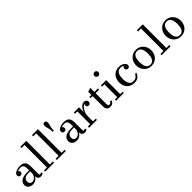

<svg xmlns="http://www.w3.org/2000/svg" viewBox="424 -2423 4097 4097"><g transform="rotate(-45 2472.0 -375.0)"><path d="M270 -261.5H342V-304.5Q342 -340.5 335.5 -370Q329 -399.5 309 -417.2Q289 -435 249 -435Q229 -435 204.5 -430.8Q180 -426.5 160.5 -416Q174 -410 183.2 -398Q192.5 -386 192.5 -368Q192.5 -338 174.2 -324.5Q156 -311 135.5 -311Q112.5 -311 96.8 -325Q81 -339 81 -366Q81 -397 107.8 -420Q134.5 -443 176.5 -455.5Q218.5 -468 264 -468Q333 -468 368 -444Q403 -420 415 -382.5Q427 -345 427 -304.5V-70.5Q427 -55.5 431.2 -45.8Q435.5 -36 451.5 -36Q459.5 -36 470 -41Q480.5 -46 485.5 -51L503 -16.5Q489.5 -6.5 471 1.8Q452.5 10 424 10Q389 10 365.5 -13Q342 -36 342 -80V-89Q321 -43.5 280.8 -16.8Q240.5 10 188.5 10Q123.5 10 84.8 -23.2Q46 -56.5 46 -113.5Q46 -180.5 104.8 -221Q163.5 -261.5 270 -261.5ZM221.5 -37.5Q247.5 -37.5 275.5 -55.5Q303.5 -73.5 322.8 -106.8Q342 -140 342 -185.5V-230.5H270Q204 -230.5 172.2 -197.2Q140.5 -164 140.5 -123Q140.5 -85.5 161.2 -61.5Q182 -37.5 221.5 -37.5Z M564 -36.5H654V-713.5H564V-750H743.5V-36.5H833.5V0H564Z M915.5 -36.5H1005.5V-713.5H915.5V-750H1095V-36.5H1185V0H915.5Z M1344.5 -680.5Q1340.5 -652.5 1335.2 -634Q1330 -615.5 1325 -597.8Q1320 -580 1316.8 -555Q1313.5 -530 1313.5 -488.5H1277.5Q1277.5 -530 1274.2 -555Q1271 -580 1266 -597.8Q1261 -615.5 1255.8 -634Q1250.5 -652.5 1246.5 -680.5Q1246 -686 1245.8 -690.2Q1245.5 -694.5 1245.5 -699Q1245.5 -728.5 1259.5 -744.2Q1273.5 -760 1295.5 -760Q1317.5 -760 1331.5 -744.2Q1345.5 -728.5 1345.5 -699Q1345.5 -694.5 1345.5 -690.2Q1345.5 -686 1344.5 -680.5Z M1594.5 -261.5H1666.5V-304.5Q1666.5 -340.5 1660 -370Q1653.5 -399.5 1633.5 -417.2Q1613.5 -435 1573.5 -435Q1553.5 -435 1529 -430.8Q1504.5 -426.5 1485 -416Q1498.5 -410 1507.8 -398Q1517 -386 1517 -368Q1517 -338 1498.8 -324.5Q1480.5 -311 1460 -311Q1437 -311 1421.2 -325Q1405.5 -339 1405.5 -366Q1405.5 -397 1432.2 -420Q1459 -443 1501 -455.5Q1543 -468 1588.5 -468Q1657.5 -468 1692.5 -444Q1727.5 -420 1739.5 -382.5Q1751.5 -345 1751.5 -304.5V-70.5Q1751.5 -55.5 1755.8 -45.8Q1760 -36 1776 -36Q1784 -36 1794.5 -41Q1805 -46 1810 -51L1827.5 -16.5Q1814 -6.5 1795.5 1.8Q1777 10 1748.5 10Q1713.5 10 1690 -13Q1666.5 -36 1666.5 -80V-89Q1645.5 -43.5 1605.2 -16.8Q1565 10 1513 10Q1448 10 1409.2 -23.2Q1370.5 -56.5 1370.5 -113.5Q1370.5 -180.5 1429.2 -221Q1488 -261.5 1594.5 -261.5ZM1546 -37.5Q1572 -37.5 1600 -55.5Q1628 -73.5 1647.2 -106.8Q1666.5 -140 1666.5 -185.5V-230.5H1594.5Q1528.5 -230.5 1496.8 -197.2Q1465 -164 1465 -123Q1465 -85.5 1485.8 -61.5Q1506.5 -37.5 1546 -37.5Z M1888.5 -36.5H1958.5V-423.5H1888.5V-460H2044V-317.5Q2058 -357.5 2080.8 -392.2Q2103.5 -427 2132.5 -448.2Q2161.5 -469.5 2195 -469.5Q2236.5 -469.5 2257 -448.2Q2277.5 -427 2277.5 -401.5Q2277.5 -376 2262.2 -358Q2247 -340 2222 -340Q2197.5 -340 2181.5 -354Q2165.5 -368 2165.5 -390.5Q2165.5 -404.5 2171.2 -414.8Q2177 -425 2186.5 -431.5Q2165 -429 2140.5 -408.5Q2116 -388 2094 -355.5Q2072 -323 2058 -284.2Q2044 -245.5 2044 -206V-36.5H2126V0H1888.5Z M2643.5 -65.5Q2622 -32 2596.8 -12.5Q2571.5 7 2522 7Q2481 7 2458.8 -11.2Q2436.5 -29.5 2427.8 -57Q2419 -84.5 2419 -111.5V-423.5H2358V-460H2419V-560Q2442 -560 2467.8 -569.5Q2493.5 -579 2508.5 -590V-460H2615.5V-423.5H2508.5V-103.5Q2508.5 -66 2517.8 -53.5Q2527 -41 2549 -41Q2568 -41 2584.8 -55.2Q2601.5 -69.5 2613 -86Z M2750 -700Q2750 -725 2767.8 -742.5Q2785.5 -760 2810 -760Q2835 -760 2852.5 -742.5Q2870 -725 2870 -700Q2870 -675.5 2852.5 -657.5Q2835 -639.5 2810 -639.5Q2785.5 -639.5 2767.8 -657.5Q2750 -675.5 2750 -700ZM2705 -36.5H2775V-423.5H2705V-460H2865V-36.5H2935V0H2705Z M3434.5 -118.5Q3415 -62.5 3372.8 -26.2Q3330.5 10 3254.5 10Q3189 10 3137.2 -18.8Q3085.5 -47.5 3055.8 -101.2Q3026 -155 3026 -230Q3026 -295 3052.5 -349.5Q3079 -404 3130.5 -437Q3182 -470 3257.5 -470Q3308.5 -470 3345.8 -453Q3383 -436 3403.2 -410.8Q3423.5 -385.5 3423.5 -360.5Q3423.5 -333.5 3408 -318.5Q3392.5 -303.5 3369.5 -303.5Q3351 -303.5 3331.8 -316.5Q3312.5 -329.5 3312.5 -359.5Q3312.5 -379.5 3323 -392.5Q3333.5 -405.5 3349 -410.5Q3312 -432.5 3268 -432.5Q3226 -432.5 3199.5 -414.5Q3173 -396.5 3158 -366.5Q3143 -336.5 3137.2 -301Q3131.5 -265.5 3131.5 -230Q3131.5 -173 3144 -128.2Q3156.5 -83.5 3184.8 -57.8Q3213 -32 3261.5 -32Q3316 -32 3345.8 -56.2Q3375.5 -80.5 3396 -118.5Z M3538.5 -230Q3538.5 -295 3566.5 -349.5Q3594.5 -404 3646 -436.8Q3697.5 -469.5 3768 -469.5Q3838.5 -469.5 3889.8 -436.8Q3941 -404 3968.8 -349.5Q3996.5 -295 3996.5 -230Q3996.5 -165 3968.8 -110.5Q3941 -56 3889.8 -23Q3838.5 10 3768 10Q3697.5 10 3646 -23Q3594.5 -56 3566.5 -110.5Q3538.5 -165 3538.5 -230ZM3639 -230Q3639 -195 3644.2 -159Q3649.5 -123 3663.5 -93Q3677.5 -63 3702.8 -44.8Q3728 -26.5 3768 -26.5Q3808 -26.5 3833.2 -44.8Q3858.5 -63 3872.5 -93Q3886.5 -123 3891.8 -159Q3897 -195 3897 -230Q3897 -265.5 3891.8 -301.2Q3886.5 -337 3872.5 -367Q3858.5 -397 3833.2 -415.2Q3808 -433.5 3768 -433.5Q3728 -433.5 3702.8 -415.2Q3677.5 -397 3663.5 -367Q3649.5 -337 3644.2 -301.2Q3639 -265.5 3639 -230Z M4079 -36.5H4169V-713.5H4079V-750H4258.5V-36.5H4348.5V0H4079Z M4430.5 -230Q4430.5 -295 4458.5 -349.5Q4486.5 -404 4538 -436.8Q4589.5 -469.5 4660 -469.5Q4730.5 -469.5 4781.8 -436.8Q4833 -404 4860.8 -349.5Q4888.5 -295 4888.5 -230Q4888.5 -165 4860.8 -110.5Q4833 -56 4781.8 -23Q4730.5 10 4660 10Q4589.5 10 4538 -23Q4486.5 -56 4458.5 -110.5Q4430.5 -165 4430.5 -230ZM4531 -230Q4531 -195 4536.2 -159Q4541.5 -123 4555.5 -93Q4569.5 -63 4594.8 -44.8Q4620 -26.5 4660 -26.5Q4700 -26.5 4725.2 -44.8Q4750.5 -63 4764.5 -93Q4778.5 -123 4783.8 -159Q4789 -195 4789 -230Q4789 -265.5 4783.8 -301.2Q4778.5 -337 4764.5 -367Q4750.5 -397 4725.2 -415.2Q4700 -433.5 4660 -433.5Q4620 -433.5 4594.8 -415.2Q4569.5 -397 4555.5 -367Q4541.5 -337 4536.2 -301.2Q4531 -265.5 4531 -230Z"/></g></svg>

Font: Bodoni* 06pt
Style: Regular
Weight: 400
Version: Version 2.3